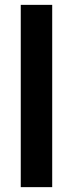

<svg xmlns="http://www.w3.org/2000/svg" viewBox="-20 -770 300 790"><path d="M194.8 -750V0H65.4V-750Z"/></svg>

Font: Vazirmatn FD SemiBold
Style: Regular
Weight: 600
Designer: Saber Rastikerdar
Foundry: Saber Rastikerdar
Version: Version 33.001